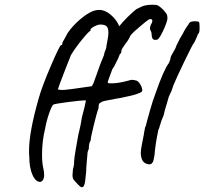

<svg xmlns="http://www.w3.org/2000/svg" viewBox="-20 -685 865 813"><path d="M297 82Q291 76 289 70.5Q287 65 287 56L289 31Q294 16 294 -4Q294 -12 301 -54.5Q308 -97 312 -116L315 -128Q323 -161 327 -189Q339 -232 344 -260Q321 -260 265 -252.5Q209 -245 206 -242Q200 -239 188.5 -206.5Q177 -174 171 -140Q158 -88 158 -30Q158 4 163 26Q167 41 167 56Q167 79 152 85Q132 87 118 56.5Q104 26 104 -22Q103 -30 103 -47Q103 -126 144 -269Q158 -319 194 -403Q230 -487 238 -494H240Q244 -494 244 -503Q244 -505 252 -518.5Q260 -532 267 -546Q287 -575 317 -601Q347 -627 371 -637Q386 -643 401 -643Q425 -643 449.5 -622Q474 -601 485 -574Q500 -593 521 -613.5Q542 -634 557 -646Q579 -658 592.5 -661.5Q606 -665 626 -665Q643 -665 649.5 -661.5Q656 -658 671 -644Q684 -629 686.5 -624Q689 -619 689 -605Q685 -584 669 -551Q653 -518 645 -517Q642 -516 637 -516Q622 -516 622 -541Q622 -547 619 -553Q616 -559 615 -561Q615 -576 622 -586Q625 -592 625 -597Q625 -602 621.5 -603.5Q618 -605 611 -603Q602 -598 566.5 -567.5Q531 -537 531 -531Q530 -529 525.5 -520.5Q521 -512 512 -501Q494 -476 494 -470Q494 -457 488 -457Q487 -455 483.5 -445.5Q480 -436 474 -425Q470 -416 464 -405Q458 -394 454 -390H455Q452 -382 444 -360.5Q436 -339 436 -336Q436 -332 450 -332Q481 -332 521 -343Q534 -347 540 -347Q547 -347 560 -343Q571 -336 578 -320Q585 -304 581 -298Q580 -294 559.5 -287Q539 -280 517 -276Q486 -269 466 -266Q461 -265 434.5 -260Q408 -255 408 -251Q404 -251 401 -247Q398 -243 398 -239Q398 -225 394 -218Q389 -203 376.5 -152.5Q364 -102 364 -90Q356 -80 356 -54Q350 -43 350 -29Q350 -23 349 -19Q349 -14 347 5Q345 24 345 40L342 69Q341 81 339 91Q337 101 332 106Q326 110 319 104.5Q312 99 297 82ZM576 -37Q576 -51 582 -79.5Q588 -108 589 -115L590 -123Q591 -128 593.5 -141Q596 -154 596 -147L603 -174Q610 -201 617 -224Q624 -247 627 -257L639 -291Q673 -389 695 -418Q696 -422 698 -425.5Q700 -429 701 -433Q702 -445 708 -454Q717 -469 723 -481L727 -492Q743 -526 755 -544Q759 -553 766.5 -565Q774 -577 779 -582L778 -583Q783 -591 789.5 -593Q796 -595 807 -595Q820 -595 822.5 -591.5Q825 -588 825 -573V-564Q825 -554 823.5 -549Q822 -544 816 -537H817Q817 -537 815 -532Q813 -527 811 -523Q804 -506 801 -503Q795 -496 760.5 -424.5Q726 -353 714 -323L709 -308L707 -302Q696 -278 695 -276L678 -218L673 -197L664 -175L658 -156Q656 -152 655 -146Q654 -140 651 -137L650 -132Q638 -77 634 -26L633 -22Q631 -5 626 3Q621 11 612 11Q610 11 602 9Q589 5 583 -6Q577 -17 576 -37ZM369 -320 375 -331Q386 -360 386 -361Q407 -422 420 -451L422 -460Q422 -462 426.5 -472.5Q431 -483 431 -492Q439 -530 439 -547Q439 -566 431.5 -573.5Q424 -581 406 -581Q397 -582 380 -573.5Q363 -565 363 -558V-554Q358 -555 327.5 -517.5Q297 -480 280 -451Q275 -439 258 -395L233 -330L225 -306L241 -304Q246 -303 288.5 -308.5Q331 -314 369 -320Z"/></svg>

Font: Caveat
Style: Regular
Weight: 400
Designer: Pablo Impallari
Foundry: Pablo Impallari
Version: Version 1.500; ttfautohint (v1.6)